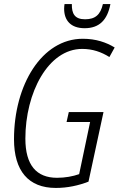

<svg xmlns="http://www.w3.org/2000/svg" viewBox="-20 -916 585 946"><path d="M397 -777C469 -777 509 -817 524 -896H487C475 -844 450 -821 399 -821C348 -821 333 -849 334 -896H298C297 -890 296 -882 296 -873C296 -816 328 -777 397 -777ZM255 10C313 10 367 -2 416 -21L490 -364H319L308 -315H424L370 -58C339 -47 301 -40 261 -40C160 -40 105 -102 105 -233C105 -459 217 -675 385 -675C436 -675 479 -660 519 -635L545 -682C504 -707 453 -725 388 -725C186 -725 49 -498 49 -230C49 -74 120 10 255 10Z"/></svg>

Font: Noto Sans Condensed Light
Style: Italic
Weight: 300
Width: 3
Italic angle: -12°
Designer: Monotype Design Team
Foundry: Monotype Imaging Inc.
Version: Version 2.013